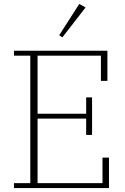

<svg xmlns="http://www.w3.org/2000/svg" viewBox="-20 -956 634 976"><path d="M51 -25H134V-673H51V-698H526V-545H493V-673H171V-378H418V-461H448V-270H418V-353H171V-25H501V-155H534V0H51ZM281 -777 383 -936 415 -918 297 -766Z"/></svg>

Font: IBM Plex Serif ExtLt
Style: Regular
Weight: 200
Designer: Mike Abbink, Paul van der Laan, Pieter van Rosmalen
Foundry: Bold Monday
Version: Version 3.001